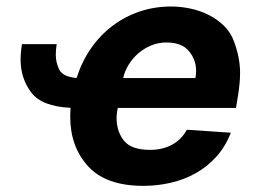

<svg xmlns="http://www.w3.org/2000/svg" viewBox="-20 -573 810 603"><path d="M44.7 -385.3Q44.7 -408.4 49 -434.3H158Q156.6 -425.4 155.9 -417.3Q155.2 -409.1 155.2 -401.6Q155.2 -376.1 166.2 -354Q177.2 -332 220.5 -328.1Q236.9 -379.3 265.4 -420.6Q294 -462 332.6 -491.3Q371.1 -520.6 418 -536.6Q464.8 -552.6 517.8 -552.6Q546.5 -552.6 576.9 -546.3Q607.2 -540.1 634.4 -526.6Q661.6 -513.1 683.1 -492.4Q704.5 -471.6 715.2 -442.1Q734 -391 734 -344.1Q734 -328.1 732.4 -311.1Q730.8 -294 728 -275.6L721.2 -234H349.8L349.1 -230.1Q347.3 -220.9 346.6 -212.7Q345.9 -204.5 346.2 -197.4Q348 -156.6 370.4 -130Q393.5 -102.3 451.3 -102.3Q490.1 -102.3 519.9 -118.3Q549.7 -134.2 566.8 -165.5L704.9 -156.2Q688.2 -112.9 659.8 -81.3Q631.4 -49.7 595.2 -29.3Q558.9 -8.9 516.7 0.9Q474.4 10.7 430 10.7Q312.9 10.7 256.7 -50.8Q200.6 -112.2 200.6 -206Q200.6 -220.2 201.7 -234.4Q110.8 -238.6 77.8 -283Q44.7 -327.4 44.7 -385.3ZM366.8 -327.8H593.8Q595.9 -340.2 595.9 -350.5Q595.9 -384.6 573.9 -411.9Q551.5 -439.6 502.5 -439.6Q478 -439.6 455.6 -430.6Q433.2 -421.5 415.1 -406.1Q397 -390.6 384.4 -370.4Q371.8 -350.1 366.8 -327.8Z"/></svg>

Font: Inter P
Style: Bold Italic
Weight: 700
Italic angle: 9.39999°
Designer: Rasmus Andersson
Foundry: rsms
Version: Version 3.018;git-588b23468